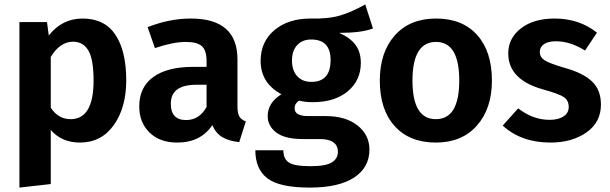

<svg xmlns="http://www.w3.org/2000/svg" viewBox="-20 -630 2764 870"><path d="M354 -546Q454 -546 503 -472.5Q552 -399 552 -266Q552 -142 495.5 -63Q439 16 342 16Q260 16 210 -41V204L68 220V-530H193L201 -469Q261 -546 354 -546ZM300 -90Q404 -90 404 -265Q404 -361 380.5 -401Q357 -441 311 -441Q252 -441 210 -372V-142Q244 -90 300 -90Z M1056 -147Q1056 -116 1065 -101.5Q1074 -87 1094 -80L1064 14Q1017 9 987.5 -8.5Q958 -26 942 -63Q889 16 783 16Q704 16 657.5 -29.5Q611 -75 611 -148Q611 -235 674.5 -281Q738 -327 855 -327H916V-353Q916 -402 894.5 -421Q873 -440 822 -440Q764 -440 682 -412L649 -507Q748 -546 845 -546Q1056 -546 1056 -361ZM823 -86Q883 -86 916 -145V-246H870Q754 -246 754 -160Q754 -86 823 -86Z M1635 -610 1670 -501Q1618 -481 1517 -481Q1567 -459 1591 -426.5Q1615 -394 1615 -345Q1615 -266 1556 -216.5Q1497 -167 1397 -167Q1362 -167 1335 -174Q1315 -161 1315 -139Q1315 -104 1376 -104H1457Q1546 -104 1600 -61.5Q1654 -19 1654 48Q1654 129 1584.5 174.5Q1515 220 1384 220Q1246 220 1191.5 178Q1137 136 1137 51H1264Q1264 90 1289 106.5Q1314 123 1387 123Q1456 123 1483.5 106Q1511 89 1511 58Q1511 0 1428 0H1350Q1271 0 1232 -29.5Q1193 -59 1193 -104Q1193 -164 1255 -203Q1161 -254 1161 -354Q1161 -441 1223.5 -493.5Q1286 -546 1387 -546Q1469 -544 1522 -560Q1575 -576 1635 -610ZM1390 -451Q1350 -451 1326.5 -425.5Q1303 -400 1303 -356Q1303 -311 1326.5 -285Q1350 -259 1391 -259Q1478 -259 1478 -358Q1478 -451 1390 -451Z M2209 -265Q2209 -138 2141 -61Q2073 16 1955 16Q1836 16 1768.5 -58.5Q1701 -133 1701 -265Q1701 -393 1769 -469.5Q1837 -546 1956 -546Q2075 -546 2142 -471.5Q2209 -397 2209 -265ZM1956 -440Q1849 -440 1849 -265Q1849 -90 1955 -90Q2061 -90 2061 -265Q2061 -440 1956 -440Z M2493 -546Q2605 -546 2685 -482L2631 -401Q2564 -443 2499 -443Q2464 -443 2445 -430Q2426 -417 2426 -395Q2426 -371 2447.5 -357Q2469 -343 2537 -323Q2621 -300 2662 -261.5Q2703 -223 2703 -156Q2703 -76 2637.5 -30Q2572 16 2474 16Q2342 16 2258 -61L2328 -139Q2395 -87 2470 -87Q2510 -87 2533.5 -102.5Q2557 -118 2557 -145Q2557 -175 2535 -190Q2513 -205 2440 -225Q2283 -269 2283 -388Q2283 -457 2340.5 -501.5Q2398 -546 2493 -546Z"/></svg>

Font: Fira Sans SemiBold
Style: Regular
Weight: 600
Designer: bBox Type GmbH & Carrois Corporate GbR & Edenspiekermann AG
Foundry: bBox Type GmbH & Carrois Corporate GbR & Edenspiekermann AG
Version: Version 4.301;PS 004.301;hotconv 1.0.88;makeotf.lib2.5.64775